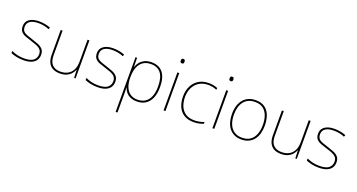

<svg xmlns="http://www.w3.org/2000/svg" viewBox="-51 -1498 4666 2508"><g transform="rotate(20 2282.0 -244.5)"><path d="M411 -134Q411 -90 389 -57.5Q367 -25 323 -7.5Q279 10 213 10Q158 10 113 -0.5Q68 -11 39 -24V-54Q79 -35 123 -25Q167 -15 213 -15Q304 -15 344 -47Q384 -79 384 -134Q384 -173 362.5 -196.5Q341 -220 304.5 -234.5Q268 -249 224 -262Q178 -276 139.5 -290.5Q101 -305 78.5 -331.5Q56 -358 56 -407Q56 -469 105 -503.5Q154 -538 238 -538Q285 -538 326 -529.5Q367 -521 398 -508L387 -483Q359 -497 318.5 -505Q278 -513 238 -513Q166 -513 124.5 -486.5Q83 -460 83 -407Q83 -366 103.5 -344.5Q124 -323 158.5 -311Q193 -299 233 -286Q277 -272 318 -256Q359 -240 385 -212.5Q411 -185 411 -134Z M939 -528V0H918L914 -111H912Q901 -81 877 -53Q853 -25 814.5 -7.5Q776 10 720 10Q661 10 621 -12Q581 -34 560.5 -77Q540 -120 540 -182V-528H566V-186Q566 -98 606 -56.5Q646 -15 720 -15Q778 -15 821 -38Q864 -61 888.5 -107.5Q913 -154 913 -226V-528Z M1442 -134Q1442 -90 1420 -57.5Q1398 -25 1354 -7.5Q1310 10 1244 10Q1189 10 1144 -0.5Q1099 -11 1070 -24V-54Q1110 -35 1154 -25Q1198 -15 1244 -15Q1335 -15 1375 -47Q1415 -79 1415 -134Q1415 -173 1393.5 -196.5Q1372 -220 1335.5 -234.5Q1299 -249 1255 -262Q1209 -276 1170.5 -290.5Q1132 -305 1109.5 -331.5Q1087 -358 1087 -407Q1087 -469 1136 -503.5Q1185 -538 1269 -538Q1316 -538 1357 -529.5Q1398 -521 1429 -508L1418 -483Q1390 -497 1349.5 -505Q1309 -513 1269 -513Q1197 -513 1155.5 -486.5Q1114 -460 1114 -407Q1114 -366 1134.5 -344.5Q1155 -323 1189.5 -311Q1224 -299 1264 -286Q1308 -272 1349 -256Q1390 -240 1416 -212.5Q1442 -185 1442 -134Z M1802 -538Q1907 -538 1961 -469.5Q2015 -401 2015 -269Q2015 -180 1988.5 -117.5Q1962 -55 1912.5 -22.5Q1863 10 1792 10Q1740 10 1702 -7Q1664 -24 1640.5 -52.5Q1617 -81 1606 -116H1604Q1606 -82 1606 -49.5Q1606 -17 1606 15V232H1580V-528H1602L1604 -402H1606Q1617 -437 1642 -468Q1667 -499 1707 -518.5Q1747 -538 1802 -538ZM1802 -513Q1738 -513 1694.5 -483.5Q1651 -454 1628.5 -398.5Q1606 -343 1606 -265V-262Q1606 -177 1629 -122.5Q1652 -68 1693.5 -41.5Q1735 -15 1792 -15Q1854 -15 1897.5 -43.5Q1941 -72 1964.5 -128.5Q1988 -185 1988 -269Q1988 -393 1941 -453Q1894 -513 1802 -513Z M2188 -528V0H2162V-528ZM2175 -721Q2193 -721 2197.5 -711.5Q2202 -702 2202 -690Q2202 -677 2197.5 -668Q2193 -659 2175 -659Q2160 -659 2155 -668Q2150 -677 2150 -690Q2150 -702 2155 -711.5Q2160 -721 2175 -721Z M2581 10Q2497 10 2443 -25.5Q2389 -61 2363.5 -122.5Q2338 -184 2338 -261Q2338 -342 2369.5 -404.5Q2401 -467 2459 -502.5Q2517 -538 2598 -538Q2634 -538 2663.5 -532Q2693 -526 2721 -514L2716 -489Q2686 -503 2656.5 -508Q2627 -513 2598 -513Q2526 -513 2474 -481Q2422 -449 2393.5 -392Q2365 -335 2365 -261Q2365 -193 2387.5 -137Q2410 -81 2457.5 -48Q2505 -15 2581 -15Q2617 -15 2652.5 -22Q2688 -29 2717 -41V-16Q2692 -6 2657 2Q2622 10 2581 10Z M2867 -528V0H2841V-528ZM2854 -721Q2872 -721 2876.5 -711.5Q2881 -702 2881 -690Q2881 -677 2876.5 -668Q2872 -659 2854 -659Q2839 -659 2834 -668Q2829 -677 2829 -690Q2829 -702 2834 -711.5Q2839 -721 2854 -721Z M3473 -264Q3473 -206 3459.5 -156Q3446 -106 3417.5 -69Q3389 -32 3346 -11Q3303 10 3244 10Q3187 10 3144.5 -10.5Q3102 -31 3073.5 -68Q3045 -105 3031 -155Q3017 -205 3017 -264Q3017 -348 3044.5 -409.5Q3072 -471 3124.5 -504.5Q3177 -538 3250 -538Q3330 -538 3379 -501.5Q3428 -465 3450.5 -403Q3473 -341 3473 -264ZM3044 -264Q3044 -191 3066 -134.5Q3088 -78 3132.5 -46.5Q3177 -15 3244 -15Q3314 -15 3358.5 -47Q3403 -79 3424.5 -135.5Q3446 -192 3446 -264Q3446 -333 3426.5 -389.5Q3407 -446 3364 -479.5Q3321 -513 3250 -513Q3151 -513 3097.5 -447Q3044 -381 3044 -264Z M4014 -528V0H3993L3989 -111H3987Q3976 -81 3952 -53Q3928 -25 3889.5 -7.5Q3851 10 3795 10Q3736 10 3696 -12Q3656 -34 3635.5 -77Q3615 -120 3615 -182V-528H3641V-186Q3641 -98 3681 -56.5Q3721 -15 3795 -15Q3853 -15 3896 -38Q3939 -61 3963.5 -107.5Q3988 -154 3988 -226V-528Z M4517 -134Q4517 -90 4495 -57.5Q4473 -25 4429 -7.5Q4385 10 4319 10Q4264 10 4219 -0.5Q4174 -11 4145 -24V-54Q4185 -35 4229 -25Q4273 -15 4319 -15Q4410 -15 4450 -47Q4490 -79 4490 -134Q4490 -173 4468.5 -196.5Q4447 -220 4410.5 -234.5Q4374 -249 4330 -262Q4284 -276 4245.5 -290.5Q4207 -305 4184.5 -331.5Q4162 -358 4162 -407Q4162 -469 4211 -503.5Q4260 -538 4344 -538Q4391 -538 4432 -529.5Q4473 -521 4504 -508L4493 -483Q4465 -497 4424.5 -505Q4384 -513 4344 -513Q4272 -513 4230.5 -486.5Q4189 -460 4189 -407Q4189 -366 4209.5 -344.5Q4230 -323 4264.5 -311Q4299 -299 4339 -286Q4383 -272 4424 -256Q4465 -240 4491 -212.5Q4517 -185 4517 -134Z"/></g></svg>

Font: Noto Sans Khmer Thin
Style: Regular
Weight: 250
Version: Version 2.003